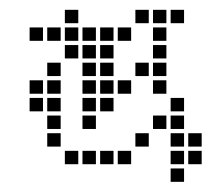

<svg xmlns="http://www.w3.org/2000/svg" viewBox="-20 -337 433 389"><path d="M40 -174.3V-147.1H67.1V-174.3ZM40 -138.6V-111.4H67.1V-138.6ZM75.7 -210V-182.9H102.9V-210ZM75.7 -174.3V-147.1H102.9V-174.3ZM75.7 -138.6V-111.4H102.9V-138.6ZM75.7 -102.9V-75.7H102.9V-102.9ZM75.7 -67.1V-40H102.9V-67.1ZM111.4 -31.4V-4.3H138.6V-31.4ZM147.1 -31.4V-4.3H174.3V-31.4ZM182.9 -31.4V-4.3H210V-31.4ZM218.6 -31.4V-4.3H245.7V-31.4ZM254.3 -67.1V-40H281.4V-67.1ZM290 -102.9V-75.7H317.1V-102.9ZM325.7 -138.6V-111.4H352.9V-138.6ZM325.7 -102.9V-75.7H352.9V-102.9ZM325.7 -67.1V-40H352.9V-67.1ZM325.7 -31.4V-4.3H352.9V-31.4ZM325.7 4.3V31.4H352.9V4.3ZM361.4 -31.4V-4.3H388.6V-31.4ZM361.4 -67.1V-40H388.6V-67.1ZM290 -174.3V-147.1H317.1V-174.3ZM290 -210V-182.9H317.1V-210ZM290 -245.7V-218.6H317.1V-245.7ZM290 -281.4V-254.3H317.1V-281.4ZM325.7 -317.1V-290H352.9V-317.1ZM290 -317.1V-290H317.1V-317.1ZM254.3 -317.1V-290H281.4V-317.1ZM218.6 -281.4V-254.3H245.7V-281.4ZM182.9 -281.4V-254.3H210V-281.4ZM147.1 -281.4V-254.3H174.3V-281.4ZM111.4 -281.4V-254.3H138.6V-281.4ZM75.7 -281.4V-254.3H102.9V-281.4ZM40 -281.4V-254.3H67.1V-281.4ZM111.4 -317.1V-290H138.6V-317.1ZM111.4 -245.7V-218.6H138.6V-245.7ZM147.1 -245.7V-218.6H174.3V-245.7ZM182.9 -245.7V-218.6H210V-245.7ZM147.1 -210V-182.9H174.3V-210ZM147.1 -174.3V-147.1H174.3V-174.3ZM147.1 -138.6V-111.4H174.3V-138.6ZM147.1 -102.9V-75.7H174.3V-102.9ZM182.9 -138.6V-111.4H210V-138.6ZM182.9 -174.3V-147.1H210V-174.3ZM182.9 -210V-182.9H210V-210ZM218.6 -174.3V-147.1H245.7V-174.3ZM254.3 -210V-182.9H281.4V-210Z"/></svg>

Font: Gossip Low Square
Style: Regular
Weight: 400
Width: 3
Designer: Deborah Khodanovich
Version: Version 1.001;Glyphs 3.3.1 (3343)